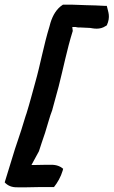

<svg xmlns="http://www.w3.org/2000/svg" viewBox="-27 -677 484 818"><path d="M184 -565C159 -484 145 -402 123 -325C111 -282 100 -239 86 -194C84 -190 82 -181 80 -176L64 -124C56 -98 46 -71 37 -43L-7 100C5 113 22 122 49 121H87C105 121 126 120 141 120H203C218 101 232 77 240 50L242 42C231 32 214 25 192 25H172C155 25 134 26 119 26H107L138 -31L139 -33C146 -57 156 -83 165 -111L180 -161C185 -178 190 -194 196 -209V-210C205 -243 214 -277 223 -309C243 -387 258 -465 282 -542L283 -545L281 -562H295C297 -562 303 -559 315 -560C328 -560 342 -558 357 -558C370 -556 398 -549 423 -566L428 -569C445 -606 433 -628 430 -644L428 -652H420C394 -653 367 -655 339 -655C321 -655 304 -657 283 -657H241C214 -640 198 -612 188 -580Z"/></svg>

Font: SolarCharger
Style: 952
Weight: 900
Designer: Mew Too
Foundry: Cannot Into Space Fonts/KineticPlasma Fonts
Version: Version 1.100